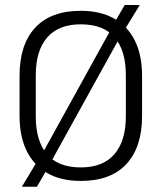

<svg xmlns="http://www.w3.org/2000/svg" viewBox="-20 -692 628 746"><path d="M294 11Q217.5 11 164.5 -19Q111.5 -49 83.8 -105.5Q56 -162 56 -241.5V-398Q56 -519 116.8 -584.5Q177.5 -650 294 -650Q370 -650 423.2 -620Q476.5 -590 504.2 -533.8Q532 -477.5 532 -398V-241.5Q532 -120 471 -54.5Q410 11 294 11ZM65 33.5 127 -69.5 140.5 -88 416 -587 423.5 -602 464.5 -672.5H523L461.5 -572L448.5 -552L174 -55.5L168.5 -44.5L123.5 33.5ZM294 -41.5Q380.5 -41.5 424.8 -93.2Q469 -145 469 -239.5V-400Q469 -495 425.8 -546.2Q382.5 -597.5 294 -597.5Q207.5 -597.5 163.2 -546.2Q119 -495 119 -400V-239.5Q119 -145 162.2 -93.2Q205.5 -41.5 294 -41.5Z"/></svg>

Font: Anek Gujarati Light
Style: Regular
Weight: 300
Designer: Mrunmayee Ghaisas (Gujarati), Yesha Goshar (Latin)
Foundry: Ek Type
Version: Version 1.003